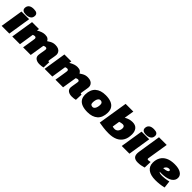

<svg xmlns="http://www.w3.org/2000/svg" viewBox="465 -2574 4369 4369"><g transform="rotate(45 2649.0 -390.0)"><path d="M251 -790Q318 -790 348.5 -767Q379 -744 379 -702Q379 -634 332 -602Q285 -570 215 -570Q147 -570 116.5 -593Q86 -616 86 -659Q86 -719 126.5 -754.5Q167 -790 251 -790ZM3 0 91 -550H338L251 0Z M1225 10Q1155 10 1108.5 -21.5Q1062 -53 1062 -116Q1062 -129 1066.5 -160Q1071 -191 1077.5 -227Q1084 -263 1088.5 -292Q1093 -321 1093 -330Q1093 -347 1083 -357.5Q1073 -368 1051 -368Q1039 -368 1025.5 -364Q1012 -360 995 -350Q995 -347 993 -334.5Q991 -322 990 -318Q977 -239 964.5 -159Q952 -79 939 0H694Q702 -49 711 -103.5Q720 -158 727.5 -206.5Q735 -255 740 -288Q745 -321 745 -327Q745 -370 701 -370Q680 -370 648 -356L593 0H345L432 -550H655L646 -494Q706 -529 753.5 -544.5Q801 -560 844 -560Q905 -560 936.5 -539Q968 -518 981 -486Q1019 -512 1049 -528Q1079 -544 1109 -552Q1139 -560 1178 -560Q1238 -560 1276.5 -540.5Q1315 -521 1333.5 -489Q1352 -457 1352 -420Q1352 -406 1347.5 -375Q1343 -344 1336.5 -308Q1330 -272 1325 -241.5Q1320 -211 1320 -199Q1320 -180 1336 -180Q1345 -180 1354 -181L1347 -5Q1325 2 1290.5 6Q1256 10 1225 10Z M2266 10Q2196 10 2149.5 -21.5Q2103 -53 2103 -116Q2103 -129 2107.5 -160Q2112 -191 2118.5 -227Q2125 -263 2129.5 -292Q2134 -321 2134 -330Q2134 -347 2124 -357.5Q2114 -368 2092 -368Q2080 -368 2066.5 -364Q2053 -360 2036 -350Q2036 -347 2034 -334.5Q2032 -322 2031 -318Q2018 -239 2005.5 -159Q1993 -79 1980 0H1735Q1743 -49 1752 -103.5Q1761 -158 1768.5 -206.5Q1776 -255 1781 -288Q1786 -321 1786 -327Q1786 -370 1742 -370Q1721 -370 1689 -356L1634 0H1386L1473 -550H1696L1687 -494Q1747 -529 1794.5 -544.5Q1842 -560 1885 -560Q1946 -560 1977.5 -539Q2009 -518 2022 -486Q2060 -512 2090 -528Q2120 -544 2150 -552Q2180 -560 2219 -560Q2279 -560 2317.5 -540.5Q2356 -521 2374.5 -489Q2393 -457 2393 -420Q2393 -406 2388.5 -375Q2384 -344 2377.5 -308Q2371 -272 2366 -241.5Q2361 -211 2361 -199Q2361 -180 2377 -180Q2386 -180 2395 -181L2388 -5Q2366 2 2331.5 6Q2297 10 2266 10Z M2769 9Q2670 9 2598 -17Q2526 -43 2488 -98.5Q2450 -154 2451 -242Q2454 -401 2544 -481Q2634 -561 2795 -561Q2892 -561 2963 -535Q3034 -509 3072 -453.5Q3110 -398 3109 -310Q3106 -151 3016.5 -71Q2927 9 2769 9ZM2772 -156Q2803 -157 2823 -182.5Q2843 -208 2852.5 -246.5Q2862 -285 2861 -325Q2860 -362 2840.5 -379Q2821 -396 2788 -396Q2757 -395 2737 -369.5Q2717 -344 2708 -305Q2699 -266 2700 -227Q2700 -189 2719.5 -172.5Q2739 -156 2772 -156Z M3501 -740 3462 -503Q3514 -533 3561 -546.5Q3608 -560 3658 -560Q3754 -560 3801 -503.5Q3848 -447 3848 -352Q3848 -228 3800 -148Q3752 -68 3664 -29Q3576 10 3454 10Q3360 10 3277.5 -1Q3195 -12 3138 -22L3253 -740ZM3533 -367Q3509 -367 3483.5 -360.5Q3458 -354 3438 -347L3410 -168Q3444 -157 3482 -157Q3517 -157 3543 -177Q3569 -197 3583.5 -229Q3598 -261 3598 -297Q3598 -335 3580.5 -351Q3563 -367 3533 -367Z M4116 -790Q4183 -790 4213.5 -767Q4244 -744 4244 -702Q4244 -634 4197 -602Q4150 -570 4080 -570Q4012 -570 3981.5 -593Q3951 -616 3951 -659Q3951 -719 3991.5 -754.5Q4032 -790 4116 -790ZM3868 0 3956 -550H4203L4116 0Z M4327 -740H4575L4495 -241Q4494 -234 4493.5 -229.5Q4493 -225 4493 -221Q4493 -197 4523 -197Q4537 -197 4552 -199.5Q4567 -202 4590 -207L4584 -22Q4540 -8 4491 1Q4442 10 4391 10Q4313 10 4274 -23.5Q4235 -57 4235 -132Q4235 -149 4237.5 -167.5Q4240 -186 4243 -207Z M5226 -22Q5162 -6 5094 2Q5026 10 4956 10Q4804 10 4719.5 -52.5Q4635 -115 4635 -232Q4635 -329 4676.5 -403Q4718 -477 4803 -518.5Q4888 -560 5018 -560Q5144 -560 5216.5 -515.5Q5289 -471 5289 -393Q5289 -311 5214 -259Q5139 -207 5001 -197Q4969 -195 4942 -195Q4915 -195 4893 -197Q4904 -179 4931 -173Q4958 -167 5009 -167Q5035 -167 5088.5 -173Q5142 -179 5205 -195ZM4995 -397Q4960 -397 4932 -374Q4904 -351 4891 -310Q4898 -311 4904.5 -311.5Q4911 -312 4918 -313Q4974 -317 5005 -332Q5036 -347 5036 -368Q5036 -397 4995 -397Z"/></g></svg>

Font: Georama Extended Black
Style: Italic
Weight: 900
Width: 7
Italic angle: -9°
Designer: Jean-Baptiste Levee
Foundry: Production Type
Version: Version 1.000